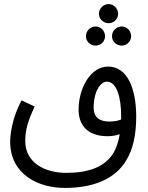

<svg xmlns="http://www.w3.org/2000/svg" viewBox="-20 -735 727 943"><path d="M514 -621C539 -621 560 -642 560 -667C560 -693 539 -715 514 -715C487 -715 466 -693 466 -667C466 -642 487 -621 514 -621ZM450 -511C475 -511 496 -532 496 -557C496 -583 475 -605 450 -605C423 -605 402 -583 402 -557C402 -532 423 -511 450 -511ZM578 -511C603 -511 624 -532 624 -557C624 -583 603 -605 578 -605C551 -605 530 -583 530 -557C530 -532 551 -511 578 -511ZM298 188C433 188 544 148 601 51C633 -2 649 -72 649 -162C649 -301 605 -408 511 -408C423 -408 366 -300 366 -196C366 -131 400 -66 509 -66C527 -66 549 -69 568 -76C562 -40 552 -9 538 15C496 85 416 114 305 114C200 114 104 64 104 -42C104 -100 119 -144 150 -212L86 -242C37 -152 30 -69 30 -39C30 123 170 188 298 188ZM440 -207C440 -283 472 -334 505 -334C554 -334 575 -254 575 -166C575 -160 575 -154 575 -148C558 -141 537 -138 518 -138C475 -138 440 -153 440 -207Z"/></svg>

Font: Noto Sans Arabic UI XCn
Style: Regular
Weight: 400
Width: 2
Designer: Monotype Design Team, Nadine Chahine and Nizar Qandah
Foundry: Monotype Imaging Inc.
Version: Version 2.010